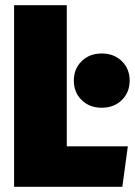

<svg xmlns="http://www.w3.org/2000/svg" viewBox="-20 -716 517 736"><path d="M236 -696V-155H470L449 0H34V-696ZM477 -407Q477 -362 447 -332.5Q417 -303 370 -303Q323 -303 293 -332.5Q263 -362 263 -407Q263 -452 293 -481.5Q323 -511 370 -511Q417 -511 447 -481.5Q477 -452 477 -407Z"/></svg>

Font: Fira Sans Condensed Black
Style: Regular
Weight: 900
Width: 3
Designer: Carrois Corporate & Edenspiekermann AG
Foundry: Carrois Corporate GbR & Edenspiekermann AG
Version: Version 4.203